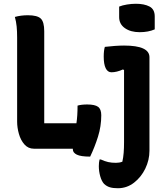

<svg xmlns="http://www.w3.org/2000/svg" viewBox="-20 -790 890 1020"><path d="M613 -755Q630 -762 654.5 -766Q679 -770 702 -770Q746 -770 774 -755.5Q802 -741 802 -703V-634Q768 -619 722 -619Q674 -619 643.5 -640.5Q613 -662 613 -699ZM160 0Q130 0 110 -22.5Q90 -45 80.5 -78.5Q71 -112 71 -144V-591Q71 -623 68.5 -649Q66 -675 59 -700Q91 -709 128 -709Q178 -709 196.5 -691.5Q215 -674 215 -624V-135H386Q389 -155 390.5 -178Q392 -201 392 -229Q413 -235 443 -235Q484 -235 501 -222.5Q518 -210 518 -178Q518 -119 500.5 -63.5Q483 -8 459 42Q409 42 388 31.5Q367 21 367 4Q367 2 367 0ZM639 -548Q774 -548 774 -486V11Q774 60 752 105.5Q730 151 692 180.5Q654 210 606 210Q581 210 564 205Q547 200 533 187Q520 173 512.5 146.5Q505 120 505 93Q505 72 509 57H515Q537 67 555 71Q573 75 596 75Q615 75 630 69Q635 47 637 21.5Q639 -4 639 -35V-418L633 -421Q600 -406 572 -406Q552 -406 541.5 -427.5Q531 -449 531 -489Q531 -522 537 -541Q562 -544 589.5 -546Q617 -548 639 -548Z"/></svg>

Font: Recursive Sn Csl St
Style: Bold
Weight: 700
Version: Version 1.079;hotconv 1.0.112;makeotfexe 2.5.65598; ttfautoh